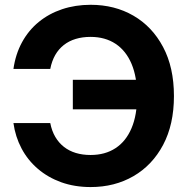

<svg xmlns="http://www.w3.org/2000/svg" viewBox="-20 -758 772 789"><path d="M352.5 10.7Q286.6 10.7 231.7 -9Q176.8 -28.8 135.3 -64.5Q93.8 -100.1 68.4 -148.2Q43 -196.3 35.2 -252.4H186.5Q192.9 -219.7 207.3 -195.3Q221.7 -170.9 242.9 -154.3Q264.2 -137.7 291.7 -129.4Q319.3 -121.1 352.1 -121.1Q412.1 -121.1 454.8 -149.2Q497.6 -177.2 520.5 -231.2Q543.5 -285.2 543.5 -363.3Q543.5 -440.9 520.8 -495.1Q498 -549.3 455.1 -577.9Q412.1 -606.4 352.1 -606.4Q318.8 -606.4 291.3 -598.1Q263.7 -589.8 242.4 -573.2Q221.2 -556.6 207 -532Q192.9 -507.3 186.5 -474.6H35.2Q43.9 -535.6 70.6 -584.5Q97.2 -633.3 139.2 -667.7Q181.2 -702.1 235.4 -720.2Q289.6 -738.3 352.5 -738.3Q451.2 -738.3 528.3 -693.6Q605.5 -648.9 650.1 -564.9Q694.8 -481 694.8 -363.3Q694.8 -246.6 650.4 -162.8Q606 -79.1 528.6 -34.2Q451.2 10.7 352.5 10.7ZM279.3 -308.6V-430.2H570.8V-308.6Z"/></svg>

Font: Inter 24pt
Style: Bold
Weight: 700
Designer: Rasmus Andersson
Foundry: rsms
Version: Version 4.001;git-66647c0bb